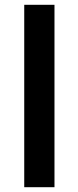

<svg xmlns="http://www.w3.org/2000/svg" viewBox="-20 -780 327 800"><path d="M207 0V-760H81V0Z"/></svg>

Font: Noto Sans Telugu SemiBold
Style: Regular
Weight: 600
Designer: Jelle Bosma - Monotype Design Team
Foundry: Monotype Imaging Inc.
Version: Version 2.005